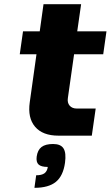

<svg xmlns="http://www.w3.org/2000/svg" viewBox="-20 -650 530 920"><path d="M305.2 -180.2Q301.8 -157.7 313.7 -143.8Q325.7 -129.9 348.1 -129.9H438.5L419.9 0H259.8Q184.6 0 148.2 -42.5Q111.8 -85 122.6 -160.2L154.8 -390.1H74.7L90.3 -500H170.4L188.5 -629.9H368.7L350.1 -500H490.2L474.6 -390.1H335ZM291.5 129.9Q282.7 192.9 247.8 221.4Q212.9 250 145 250L153.3 189.9Q179.7 189.9 192.9 180.4Q206.1 170.9 209 149.9Q177.2 149.9 164.8 138.2Q152.3 126.5 155.8 100.1Q160.2 68.8 179 54.4Q197.8 40 234.4 40Q271 40 284.4 61.3Q297.9 82.5 291.5 129.9Z"/></svg>

Font: Fivo Sans Heavy
Style: Regular
Weight: 900
Designer: Alexander Slobzheninov
Foundry: Alexander Slobzheninov
Version: 1.0